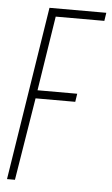

<svg xmlns="http://www.w3.org/2000/svg" viewBox="-52 -735 448 771"><g transform="rotate(5 172.5 -350.0)"><path d="M6 0 116 -700H345L340 -667H144L97 -366H257L252 -333H92L38 0Z"/></g></svg>

Font: Georama Condensed ExtraLight
Style: Italic
Weight: 200
Width: 3
Italic angle: -9°
Designer: Jean-Baptiste Levee
Foundry: Production Type
Version: Version 1.000